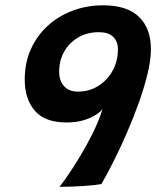

<svg xmlns="http://www.w3.org/2000/svg" viewBox="-20 -702 588 722"><path d="M361.5 -10Q338 -5.5 293.2 -2.5Q248.5 0.5 203.5 0.5Q213.5 -11 234 -40.8Q254.5 -70.5 279.8 -112Q305 -153.5 328.2 -200Q351.5 -246.5 365.5 -291.5Q355.5 -279.5 336.8 -268Q318 -256.5 291.2 -249Q264.5 -241.5 230 -241.5Q149 -241.5 111 -285.5Q73 -329.5 73 -403Q73 -466 96 -517Q119 -568 159.5 -605Q200 -642 253.5 -662Q307 -682 368 -682Q458 -682 502.8 -638.5Q547.5 -595 547.5 -517Q547.5 -478 535.5 -427.2Q523.5 -376.5 503.5 -320Q483.5 -263.5 459 -206.8Q434.5 -150 409.2 -99.5Q384 -49 361.5 -10ZM352 -581Q309 -581 275.2 -561.8Q241.5 -542.5 222 -509Q202.5 -475.5 202.5 -432Q202.5 -398.5 220.8 -378Q239 -357.5 273.5 -357.5Q306.5 -357.5 333.8 -370.2Q361 -383 381.2 -405Q401.5 -427 412.5 -455.5Q423.5 -484 423.5 -515.5Q423.5 -546.5 405.2 -563.8Q387 -581 352 -581Z"/></svg>

Font: Grandstander Thin SemiBold
Style: Italic
Weight: 600
Italic angle: -15°
Version: Version 1.200